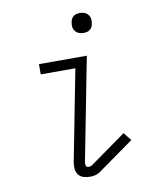

<svg xmlns="http://www.w3.org/2000/svg" viewBox="-83 -791 716 869"><g transform="rotate(-10 275.0 -357.0)"><path d="M261 12Q245 12 230.5 7.5Q216 3 207.5 -8.5Q199 -20 197.5 -35.5Q196 -51 199 -66L280 -483H121V-530H341L249 -57Q247 -49 250 -41Q253 -33 261 -33Q265 -33 269.5 -34Q274 -35 277 -37L444 -156L473 -119L306 0Q295 7 283.5 9.5Q272 12 261 12ZM344 -634Q333 -634 323 -638Q313 -642 306.5 -650.5Q300 -659 298.5 -670Q297 -681 300 -693Q301 -700 305 -707Q309 -714 315 -718.5Q321 -723 329 -724.5Q337 -726 344 -726Q355 -726 365 -722Q375 -718 381.5 -709.5Q388 -701 389.5 -690Q391 -679 388 -667Q387 -660 383 -653Q379 -646 373 -641.5Q367 -637 359 -635.5Q351 -634 344 -634Z"/></g></svg>

Font: Lode Dark
Style: Italic
Weight: 400
Italic angle: -11°
Monospace: yes
Designer: Belleve Invis
Foundry: Belleve Invis
Version: Version 29.2.0; ttfautohint (v1.8.3)